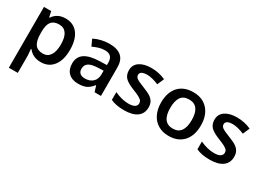

<svg xmlns="http://www.w3.org/2000/svg" viewBox="-38 -1221 2864 2133"><g transform="rotate(30 1394.0 -155.0)"><path d="M356 9.8Q253.4 9.8 196.8 -64H189.9Q196.8 4.4 196.8 19V240.2H82V-540H174.8Q178.7 -524.9 190.9 -467.8H196.8Q250.5 -549.8 357.9 -549.8Q459 -549.8 515.4 -476.6Q571.8 -403.3 571.8 -271Q571.8 -138.7 514.4 -64.5Q457 9.8 356 9.8ZM328.1 -456.1Q259.8 -456.1 228.3 -416Q196.8 -376 196.8 -288.1V-271Q196.8 -172.4 228 -128.2Q259.3 -84 330.1 -84Q389.6 -84 421.9 -132.8Q454.1 -181.6 454.1 -272Q454.1 -362.8 422.1 -409.4Q390.1 -456.1 328.1 -456.1Z M1043 0 1020 -75.2H1016.1Q977.1 -25.9 937.5 -8.1Q897.9 9.8 835.9 9.8Q756.3 9.8 711.7 -33.2Q667 -76.2 667 -154.8Q667 -238.3 729 -280.8Q791 -323.2 918 -327.1L1011.2 -330.1V-358.9Q1011.2 -410.6 987.1 -436.3Q962.9 -461.9 912.1 -461.9Q870.6 -461.9 832.5 -449.7Q794.4 -437.5 759.3 -420.9L722.2 -502.9Q766.1 -525.9 818.4 -537.8Q870.6 -549.8 917 -549.8Q1020 -549.8 1072.5 -504.9Q1125 -460 1125 -363.8V0ZM872.1 -78.1Q934.6 -78.1 972.4 -113Q1010.3 -147.9 1010.3 -210.9V-257.8L940.9 -254.9Q859.9 -252 823 -227.8Q786.1 -203.6 786.1 -153.8Q786.1 -117.7 807.6 -97.9Q829.1 -78.1 872.1 -78.1Z M1647.9 -153.8Q1647.9 -74.7 1590.3 -32.5Q1532.7 9.8 1425.3 9.8Q1317.4 9.8 1252 -22.9V-122.1Q1347.2 -78.1 1429.2 -78.1Q1535.2 -78.1 1535.2 -142.1Q1535.2 -162.6 1523.4 -176.3Q1511.7 -189.9 1484.9 -204.6Q1458 -219.2 1410.2 -237.8Q1316.9 -273.9 1283.9 -310.1Q1251 -346.2 1251 -403.8Q1251 -473.1 1306.9 -511.5Q1362.8 -549.8 1459 -549.8Q1554.2 -549.8 1639.2 -511.2L1602.1 -424.8Q1514.6 -460.9 1455.1 -460.9Q1364.3 -460.9 1364.3 -409.2Q1364.3 -383.8 1387.9 -366.2Q1411.6 -348.6 1491.2 -317.9Q1558.1 -292 1588.4 -270.5Q1618.7 -249 1633.3 -220.9Q1647.9 -192.9 1647.9 -153.8Z M2251 -271Q2251 -138.7 2183.1 -64.5Q2115.2 9.8 1994.1 9.8Q1918.5 9.8 1860.4 -24.4Q1802.2 -58.6 1771 -122.6Q1739.7 -186.5 1739.7 -271Q1739.7 -402.3 1807.1 -476.1Q1874.5 -549.8 1997.1 -549.8Q2114.3 -549.8 2182.6 -474.4Q2251 -398.9 2251 -271ZM1857.9 -271Q1857.9 -84 1996.1 -84Q2132.8 -84 2132.8 -271Q2132.8 -456.1 1995.1 -456.1Q1922.9 -456.1 1890.4 -408.2Q1857.9 -360.4 1857.9 -271Z M2745.6 -153.8Q2745.6 -74.7 2688 -32.5Q2630.4 9.8 2522.9 9.8Q2415 9.8 2349.6 -22.9V-122.1Q2444.8 -78.1 2526.9 -78.1Q2632.8 -78.1 2632.8 -142.1Q2632.8 -162.6 2621.1 -176.3Q2609.4 -189.9 2582.5 -204.6Q2555.7 -219.2 2507.8 -237.8Q2414.6 -273.9 2381.6 -310.1Q2348.6 -346.2 2348.6 -403.8Q2348.6 -473.1 2404.5 -511.5Q2460.4 -549.8 2556.6 -549.8Q2651.9 -549.8 2736.8 -511.2L2699.7 -424.8Q2612.3 -460.9 2552.7 -460.9Q2461.9 -460.9 2461.9 -409.2Q2461.9 -383.8 2485.6 -366.2Q2509.3 -348.6 2588.9 -317.9Q2655.8 -292 2686 -270.5Q2716.3 -249 2731 -220.9Q2745.6 -192.9 2745.6 -153.8Z"/></g></svg>

Font: f1_31487          
Style: Regular
Weight: 600
Foundry: Ascender Corporation
Version: Version 1.10